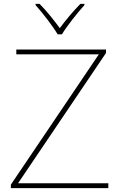

<svg xmlns="http://www.w3.org/2000/svg" viewBox="-20 -969 618 989"><path d="M277 -792H299C323 -833 378 -902 415 -943V-949H394C357 -912 316 -862 288 -824C260 -862 221 -912 184 -949H163V-943C200 -902 253 -833 277 -792ZM538 0V-25H73L526 -696V-714H64V-689H489L36 -18V0Z"/></svg>

Font: Noto Sans Thai Looped Thin
Style: Regular
Weight: 100
Designer: Sasikarn Vongin, Ben Mitchell
Foundry: The Fontpad Ltd
Version: Version 1.001